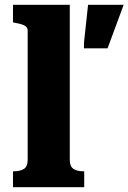

<svg xmlns="http://www.w3.org/2000/svg" viewBox="-20 -778 534 798"><path d="M270 -758V-114Q270 -86 285.5 -76Q301 -66 327 -66H330V0H34V-66H37Q64 -66 79.5 -76Q95 -86 95 -114V-650Q95 -660 89.5 -666Q84 -672 72.5 -676Q61 -680 43 -683L34 -685V-758ZM427 -577 494 -758H346L329 -600V-577Z"/></svg>

Font: Roboto Serif
Style: Bold
Weight: 700
Designer: Greg Gazdowicz
Foundry: Commercial Type
Version: Version 1.008